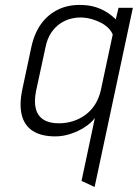

<svg xmlns="http://www.w3.org/2000/svg" viewBox="-20 -531 548 763"><path d="M357 -62 304 188 356 212 508 -500H451L440 -454Q422 -472 401 -484.5Q380 -497 357.5 -503.5Q335 -510 310 -511Q256 -514 214 -494.5Q172 -475 144.5 -437.5Q117 -400 105 -346L69 -177Q56 -116 66.5 -74Q77 -32 110.5 -10.5Q144 11 200 11Q230 11 260.5 1Q291 -9 316.5 -25.5Q342 -42 357 -62ZM428 -394 381 -174Q374 -142 358.5 -117Q343 -92 320 -75Q297 -58 270 -49.5Q243 -41 214 -41Q176 -41 153 -55.5Q130 -70 122.5 -98.5Q115 -127 123 -168L161 -344Q168 -378 183.5 -401Q199 -424 220 -438Q241 -452 265 -457.5Q289 -463 312 -461Q328 -460 345 -455Q362 -450 378.5 -442Q395 -434 408 -422Q421 -410 428 -394Z"/></svg>

Font: Advent Pro
Style: Italic
Weight: 400
Italic angle: -12°
Designer: VivaRado, Andreas Kalpakidis
Foundry: VivaRado, Andreas Kalpakidis
Version: Version 3.000